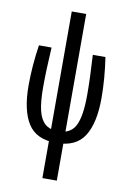

<svg xmlns="http://www.w3.org/2000/svg" viewBox="-90 -680 619 922"><g transform="rotate(10 219.0 -219.0)"><path d="M253.9 -31.2V-5.9V187.5H183.6V-5.9V-31.2V-625H253.9ZM111.3 -243.2Q111.3 -173.8 121.1 -131.3Q130.9 -88.9 154.3 -67.9Q177.7 -46.9 218.8 -46.9Q279.3 -46.9 302.7 -92.8Q326.2 -138.7 326.2 -243.2Q326.2 -325.2 319.3 -437.5H380.9Q396.5 -334 396.5 -239.3Q396.5 -118.2 356 -54.2Q315.4 9.8 218.8 9.8Q122.1 9.8 81.5 -54.2Q41 -118.2 41 -239.3Q41 -334 56.6 -437.5H118.2Q111.3 -325.2 111.3 -243.2Z"/></g></svg>

Font: Sudo Var
Style: Regular
Weight: 400
Monospace: yes
Designer: Jens Kutilek
Foundry: Jens Kutilek
Version: Version 0.065;FEAKit 1.0